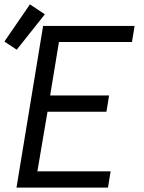

<svg xmlns="http://www.w3.org/2000/svg" viewBox="-35 -853 655 873"><path d="M40 0 161 -735H577L565 -662H233L193 -419H461L449 -345H181L135 -74H468L456 0ZM41 -627 -15 -664 101 -833 169 -788Z"/></svg>

Font: Iosevka SS04 Extended
Style: Italic
Weight: 400
Width: 7
Italic angle: -9°
Monospace: yes
Designer: Belleve Invis
Foundry: Belleve Invis
Version: Version 19.0.0; ttfautohint (v1.8.4)